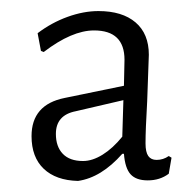

<svg xmlns="http://www.w3.org/2000/svg" viewBox="-20 -666 349 347"><path d="M249 -567 246 -483Q243 -431 243 -407Q243 -391 248 -384Q253 -377 263 -377Q275 -377 285 -384L290 -381L285 -352Q269 -340 247 -340Q226 -340 216 -351Q206 -362 204 -388H201Q163 -345 121 -339Q81 -340 59 -361Q37 -382 37 -420Q37 -477 97 -489L204 -511L205 -558Q205 -611 150 -611Q110 -611 59 -572L54 -574L48 -606Q73 -625 102 -635.5Q131 -646 158 -646Q201 -646 225 -625.5Q249 -605 249 -567ZM117 -465Q81 -458 81 -424Q81 -401 93.5 -388Q106 -375 130 -375Q147 -375 165.5 -386.5Q184 -398 201 -419L203 -485Z"/></svg>

Font: Luna Sans Light
Style: Regular
Weight: 300
Designer: Juan Pablo del Peral
Foundry: Huerta Tipografica
Version: Version 2.001; ttfautohint (v1.5)